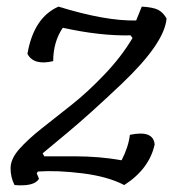

<svg xmlns="http://www.w3.org/2000/svg" viewBox="-20 -560 544 581"><path d="M114 -87H205Q281 -87 348 -75Q369 -116 373 -152Q444 -167 448 -123Q432 -49 356 0Q306 -26 229.5 -35.5Q153 -45 95 -41L91 -36L98 -19Q84 5 24 0Q12 -23 12 -51Q12 -79 38 -108.5Q64 -138 107 -172Q150 -206 197.5 -243.5Q245 -281 296.5 -335Q348 -389 381 -445L375 -453Q283 -451 170 -476Q141 -433 141 -375Q82 -361 63 -397Q82 -507 157 -540Q299 -496 392 -498L409 -540Q444 -538 459 -530Q474 -522 484 -504Q478 -430 350 -308Q251 -214 183.5 -158Q116 -102 109 -96Z"/></svg>

Font: Tillana
Style: Regular
Weight: 400
Designer: Lipi Raval (Devanagari, Latin), Jonny Pinhorn (Latin)
Foundry: Indian Type Foundry
Version: Version 2.003;PS 1.0;hotconv 1.0.79;makeotf.lib2.5.61930; tt